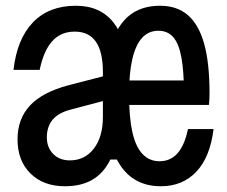

<svg xmlns="http://www.w3.org/2000/svg" viewBox="-20 -633 790 668"><path d="M540 15Q444 15 395.5 -62.5Q347 -140 347 -304Q347 -461 393.5 -537Q440 -613 537 -613Q596 -613 634 -580Q672 -547 690.5 -480Q709 -413 709 -309Q709 -299 708.5 -288.5Q708 -278 707 -268H406V-353H652L620 -308Q620 -386 611 -434Q602 -482 582.5 -504Q563 -526 531 -526Q497 -526 474.5 -501.5Q452 -477 440.5 -428Q429 -379 429 -304Q429 -225 440.5 -173.5Q452 -122 476 -97Q500 -72 535 -72Q573 -72 597.5 -99.5Q622 -127 634 -184H723Q711 -86 663 -35.5Q615 15 540 15ZM348 -370V-284L227 -252Q184 -241 163.5 -217Q143 -193 143 -155Q143 -120 165 -97.5Q187 -75 223 -75Q275 -75 306.5 -116Q338 -157 338 -226V-382Q338 -453 313.5 -488Q289 -523 240 -523Q192 -523 162 -490Q132 -457 118 -390H27Q39 -497 94.5 -555Q150 -613 244 -613Q329 -613 375 -554.5Q421 -496 421 -390V-108L401 -78H364Q341 -31 302 -8Q263 15 206 15Q131 15 86 -29.5Q41 -74 41 -148Q41 -219 84 -265.5Q127 -312 217 -336Z"/></svg>

Font: Martian Mono SemiExpanded Light
Style: Regular
Weight: 300
Width: 6
Monospace: yes
Designer: Roman Shamin
Foundry: Evil Martians
Version: Version 0.930